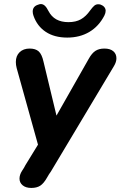

<svg xmlns="http://www.w3.org/2000/svg" viewBox="-20 -737 593 945"><path d="M76 142Q76 123 89 103L98 89L105 76L167 -25L62 -402Q58 -417 58 -432Q58 -462 76.5 -480Q95 -498 126 -498Q155 -498 170.5 -484Q186 -470 194 -434L258 -168L417 -448Q432 -475 449.5 -486.5Q467 -498 494 -498Q522 -498 537.5 -485Q553 -472 553 -450Q553 -432 541 -412L230 108L221 121L211 138Q195 166 178 177Q161 188 134 188Q107 188 91.5 175Q76 162 76 142ZM145 -659Q141 -670 141 -680Q141 -706 168 -714Q175 -717 181 -717Q192 -717 201 -708.5Q210 -700 219 -682Q247 -628 317 -628Q353 -628 378 -642Q403 -656 424 -686Q435 -701 443.5 -708.5Q452 -716 463 -716Q471 -716 476 -714Q487 -710 493.5 -702Q500 -694 500 -684Q500 -673 494 -661Q467 -608 420 -580Q373 -552 311 -552Q248 -552 205.5 -580Q163 -608 145 -659Z"/></svg>

Font: SN Pro Bold
Style: Bold Italic
Weight: 700
Italic angle: -9°
Designer: Tobias Whetton
Foundry: Supernotes
Version: Version 1.003